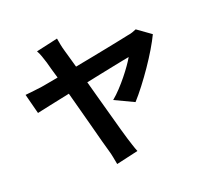

<svg xmlns="http://www.w3.org/2000/svg" viewBox="-146 -986 1292 1220"><g transform="rotate(-20 500.0 -376.0)"><path d="M560 -327Q588 -350 616 -380Q644 -410 669 -441Q694 -472 714 -500.5Q734 -529 746 -550Q735 -548 706 -542.5Q677 -537 636 -528.5Q595 -520 545.5 -510Q496 -500 444 -489Q461 -426 479 -361Q497 -296 513 -238Q529 -180 541.5 -134.5Q554 -89 562 -64Q565 -56 568.5 -44Q572 -32 576.5 -18.5Q581 -5 585.5 8Q590 21 594 30L445 64Q441 44 436 16.5Q431 -11 423 -37Q416 -59 404 -105Q392 -151 376.5 -209Q361 -267 343.5 -332.5Q326 -398 309 -461Q232 -445 171 -432Q110 -419 83 -413L48 -548Q77 -551 104.5 -554Q132 -557 161 -561Q173 -563 203.5 -568.5Q234 -574 277 -582Q266 -618 258 -647Q250 -676 245 -695Q237 -720 229.5 -742Q222 -764 211 -783L358 -816Q361 -797 365.5 -774Q370 -751 377 -727Q384 -703 392.5 -672.5Q401 -642 411 -607Q469 -618 528.5 -629.5Q588 -641 640 -651.5Q692 -662 731.5 -670Q771 -678 789 -682Q805 -684 821 -689.5Q837 -695 848 -700L940 -634Q922 -596 892.5 -546.5Q863 -497 828 -446Q793 -395 756.5 -347.5Q720 -300 689 -266Z"/></g></svg>

Font: SpoqaHanSansJP-Bold
Style: Regular
Weight: 700
Designer: [Source Han Sans]
Ryoko NISHIZUKA  (kana & ideographs); Paul D. Hunt (Latin, Greek & Cyrillic); Wenlong ZHANG  (bopomofo
Foundry: Spoqa (http://bi.spoqa.com)
Version: Version 1.002.20150607